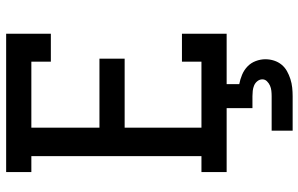

<svg xmlns="http://www.w3.org/2000/svg" viewBox="-198 -578 995 640"><g transform="rotate(-90 300.0 -257.5)"><path d="M47 0V-84H100V-651H47V-735H508V-586H415V-651H195V-424H425V-340H195V-84H415V-149H508V0ZM185 220V150H300Q309 150 318 149Q327 148 335 144.5Q343 141 349.5 134.5Q356 128 356 119Q356 110 350 102.5Q344 95 335.5 91.5Q327 88 318 87Q309 86 300 86H260V0H340V42Q356 45 371.5 51.5Q387 58 399 69.5Q411 81 417 97Q423 113 423 129Q423 144 418.5 158Q414 172 405 183Q396 194 383.5 201Q371 208 357 212.5Q343 217 328.5 218.5Q314 220 300 220Z"/></g></svg>

Font: Iosevka Etoile Medium
Style: Regular
Weight: 500
Designer: Belleve Invis
Foundry: Belleve Invis
Version: Version 22.1.2; ttfautohint (v1.8.4)